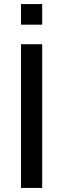

<svg xmlns="http://www.w3.org/2000/svg" viewBox="-20 -922 310 942"><path d="M83 0V-705H187V0ZM83 -801V-902H187V-801Z"/></svg>

Font: Mulish ExtraLight SemiBold
Style: Regular
Weight: 600
Version: Version 3.603